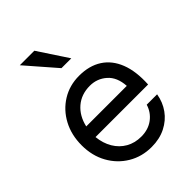

<svg xmlns="http://www.w3.org/2000/svg" viewBox="-223 -866 981 981"><g transform="rotate(-45 267.5 -376.0)"><path d="M419 -161H494Q486 -112 458.5 -73.5Q431 -35 386.5 -12.5Q342 10 284 10Q214 10 158 -23.5Q102 -57 69.5 -115.5Q37 -174 37 -249Q37 -324 68.5 -383Q100 -442 155 -476Q210 -510 279 -510Q352 -510 402.5 -477.5Q453 -445 477.5 -382.5Q502 -320 497 -229H117Q122 -180 144 -143Q166 -106 202 -85.5Q238 -65 284 -65Q335 -65 370.5 -91.5Q406 -118 419 -161ZM282 -435Q220 -435 178 -399Q136 -363 122 -301H415Q411 -367 372.5 -401Q334 -435 282 -435ZM243 -601 103 -762H208L314 -601Z"/></g></svg>

Font: Syne
Style: Regular
Weight: 400
Designer: Lucas Descroix
Foundry: Bonjour Monde
Version: Version 2.200